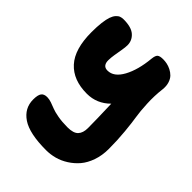

<svg xmlns="http://www.w3.org/2000/svg" viewBox="-232 -699 1087 1087"><g transform="rotate(45 311.5 -156.0)"><path d="M329.1 261.2Q195.3 261.2 134.8 220.5Q74.2 179.7 74.2 109.9Q74.2 73.7 85 58.8Q95.7 43.9 121.1 43.9Q137.2 43.9 156.2 50.3Q175.3 56.6 192.6 64Q210 71.3 244.6 77.6Q279.3 84 323.2 84Q370.6 84 389.4 63.7Q408.2 43.5 408.2 4.9Q408.2 -57.6 403.8 -186Q345.7 -127.9 266.1 -127.9Q156.2 -127.9 97.2 -192.9Q38.1 -257.8 38.1 -393.1Q38.1 -437 42 -469.5Q45.9 -502 52.7 -521.7Q59.6 -541.5 69.8 -553.2Q80.1 -564.9 91.1 -569.1Q102.1 -573.2 116.2 -573.2Q178.2 -573.2 206.5 -547.9Q234.9 -522.5 234.9 -484.9Q234.9 -469.2 230.2 -441.9Q225.6 -414.6 221.9 -392.6Q218.3 -370.6 217.8 -349.1Q217.3 -327.6 226.6 -315.4Q235.8 -303.2 255.9 -303.2Q306.6 -303.2 341.1 -366.2Q375.5 -429.2 384.8 -527.8Q387.7 -555.2 397.7 -563.5Q407.7 -571.8 434.1 -571.8Q449.2 -571.8 464.8 -568.6Q480.5 -565.4 497.6 -556.9Q514.6 -548.3 527.6 -535.2Q540.5 -522 547.6 -500Q554.7 -478 551.8 -450.2Q544.4 -390.1 547.4 -329.6Q550.3 -269 556.4 -232.4Q562.5 -195.8 568.8 -130.4Q575.2 -64.9 575.2 4.9Q575.2 57.1 560.1 100.6Q544.9 144 520.3 173.1Q495.6 202.1 463.1 222.7Q430.7 243.2 397 252.2Q363.3 261.2 329.1 261.2Z"/></g></svg>

Font: Shantell Sans Irregular
Style: Regular
Weight: 800
Designer: Stephen Nixon, Anya Danilova, Shantell Martin
Foundry: Arrow Type
Version: Version 1.006;[9816181b4]